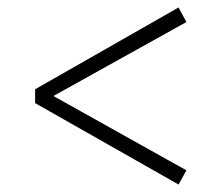

<svg xmlns="http://www.w3.org/2000/svg" viewBox="-20 -583 580 514"><path d="M458 -89 74 -307V-344L458 -563L479 -524L123 -326L479 -127Z"/></svg>

Font: DM Serif Text
Style: Italic
Weight: 400
Italic angle: -12°
Designer: Colophon Foundry, Frank Grießhammer
Foundry: Colophon Foundry
Version: Version 5.100; ttfautohint (v1.8.2)